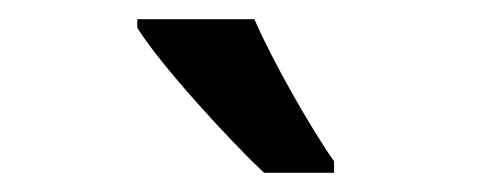

<svg xmlns="http://www.w3.org/2000/svg" viewBox="-20 -786 525 200"><path d="M245 -766H123V-757C148 -717 220 -639 255 -606H328V-618C304 -652 264 -722 245 -766Z"/></svg>

Font: Noto Sans Display Condensed Medium
Style: Regular
Weight: 500
Width: 3
Designer: Monotype Design Team
Foundry: Monotype Imaging Inc.
Version: Version 1.900